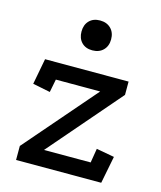

<svg xmlns="http://www.w3.org/2000/svg" viewBox="-100 -722 665 795"><g transform="rotate(15 232.0 -324.0)"><path d="M44 0V-60L307 -364H117L106 -308L31 -323L52 -434H410V-377L145 -70H345L355 -131L432 -117L409 0ZM231 -648Q260 -648 277.5 -630.5Q295 -613 295 -584Q295 -555 277.5 -537.5Q260 -520 231 -520Q202 -520 185 -537.5Q168 -555 168 -584Q168 -613 185 -630.5Q202 -648 231 -648Z"/></g></svg>

Font: Podkova Medium
Style: Regular
Weight: 500
Designer: Ilya Yudin
Foundry: Cyreal (www.cyreal.org)
Version: Version 2.103